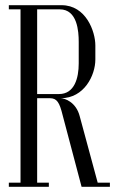

<svg xmlns="http://www.w3.org/2000/svg" viewBox="-20 -719 460 739"><path d="M283 -475C283 -419 267 -357 207 -357H123V-683H210C278 -683 283 -598 283 -558ZM14 0H168V-16H123V-341H172C199 -341 209 -325 221 -276L294 0H403V-16H356L287 -271C273 -327 228 -341 214 -341C304 -341 347 -429 347 -490V-544C347 -598 311 -699 217 -699H14V-683H59V-16H14Z"/></svg>

Font: Emberly
Style: Regular
Weight: 400
Designer: Rajesh Rajput
Foundry: Rajesh Rajput
Version: Version 1.000